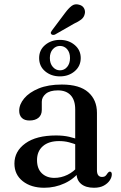

<svg xmlns="http://www.w3.org/2000/svg" viewBox="-20 -874 568 905"><path d="M340.5 -59.5V-68.5L334.5 -71V-358.5Q334.5 -402 313.2 -425Q292 -448 253 -448Q215 -448 196 -432Q177 -416 177 -394.5V-356Q177 -332 161.5 -319Q146 -306 119 -306Q95.5 -306 83 -318.2Q70.5 -330.5 70.5 -352Q70.5 -382 94 -410.2Q117.5 -438.5 162.2 -457Q207 -475.5 271.5 -475.5Q355 -475.5 396 -439.2Q437 -403 437 -342V-72Q437 -55.5 443.2 -47.8Q449.5 -40 460.5 -40Q472.5 -40 478 -45.8Q483.5 -51.5 487 -57.5Q489.5 -60.5 492 -62.8Q494.5 -65 498 -65Q502.5 -65 504.8 -61.5Q507 -58 507 -52Q507 -38.5 497.5 -24Q488 -9.5 469.5 0.8Q451 11 423 11Q384 11 362.2 -7.2Q340.5 -25.5 340.5 -59.5ZM48 -103Q48 -161 99.5 -198.2Q151 -235.5 244.5 -235.5Q278.5 -235.5 306.2 -229.2Q334 -223 355.5 -213L348 -189Q327.5 -197.5 305.8 -203.2Q284 -209 258.5 -209Q209.5 -209 182 -185Q154.5 -161 154.5 -119.5Q154.5 -79 177.2 -57.2Q200 -35.5 236 -35.5Q268 -35.5 298 -50Q328 -64.5 350 -92L359.5 -71Q331 -31.5 285.2 -10.2Q239.5 11 188.5 11Q126.5 11 87.2 -20Q48 -51 48 -103ZM262.5 -514Q221.5 -514 193 -537.8Q164.5 -561.5 164.5 -600.5Q164.5 -638.5 193 -662.2Q221.5 -686 262.5 -686Q303.5 -686 332 -662Q360.5 -638 360.5 -600.5Q360.5 -562.5 332 -538.2Q303.5 -514 262.5 -514ZM262.5 -657.5Q243 -657.5 229 -642Q215 -626.5 215 -600.5Q215 -574.5 229 -558.5Q243 -542.5 262.5 -542.5Q283 -542.5 296.5 -558.5Q310 -574.5 310 -600.5Q310 -626.5 296.5 -642Q283 -657.5 262.5 -657.5ZM286 -812Q302.5 -834.5 317.5 -846Q332.5 -857.5 352 -852Q369 -848 376 -835.2Q383 -822.5 379.5 -808.5Q376 -792.5 363 -782.2Q350 -772 329 -762.5L239 -711Q234 -709 229 -709.5Q224 -710 221.5 -713.5Q218 -717.5 219.8 -721.8Q221.5 -726 224.5 -730Z"/></svg>

Font: Fraunces 36pt
Style: Regular
Weight: 400
Version: Version 1.000;[b76b70a41]